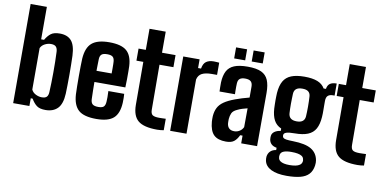

<svg xmlns="http://www.w3.org/2000/svg" viewBox="-87 -1067 3069 1526"><g transform="rotate(10 1447.0 -304.0)"><path d="M310.7 9.2Q263.6 9.2 239.6 -9.1Q215.5 -27.4 195.1 -62.2H180.2V0H49.2V-800H180.2V-538H203.4Q223.7 -572.7 247.9 -591Q272.2 -609.2 319.2 -609.2Q380.7 -609.2 412.4 -573.3Q444.2 -537.3 447.9 -453.1Q448.9 -423.7 449.6 -383.3Q450.4 -342.9 450.4 -299.4Q450.4 -255.8 449.6 -215.9Q448.9 -176 447.9 -146.9Q444 -63.3 408.6 -27.1Q373.1 9.2 310.7 9.2ZM264.3 -85Q292.6 -85 304.3 -97.4Q316.1 -109.7 317.4 -136.1Q319.2 -170.8 320.2 -211.6Q321.2 -252.4 321.4 -295.8Q321.6 -339.2 320.8 -381.9Q320.1 -424.5 318.2 -462.5Q316.9 -488.3 305 -501.7Q293.1 -515.1 264.3 -515.1Q238.6 -515.1 214.5 -502.5Q190.5 -489.9 180.2 -467.3V-132.8Q190.6 -109.8 215.2 -97.4Q239.7 -85 264.3 -85Z M720.9 9.2Q620.1 9.2 576.8 -29.5Q533.6 -68.3 528.3 -154.3Q527 -181.4 526.4 -220.8Q525.8 -260.1 525.8 -302.6Q525.8 -345.1 526.5 -382.7Q527.2 -420.2 528.3 -444Q534.3 -533.1 578.9 -571.1Q623.5 -609.2 719.1 -609.2Q815.7 -609.2 859.1 -571.7Q902.4 -534.2 906.5 -449.2Q907 -437.2 907.3 -408.3Q907.5 -379.5 907.3 -344.1Q907 -308.7 905.5 -277.8H656Q656 -245.2 656.8 -211.1Q657.5 -177 658.7 -140Q659.7 -111.6 673.7 -99.5Q687.7 -87.5 720.4 -87.5Q751.8 -87.5 764.1 -99.5Q776.5 -111.6 778 -140.8Q779 -155.9 779.1 -176.8Q779.2 -197.7 777.7 -225.9H905.5Q906.5 -216.7 907 -193.7Q907.5 -170.8 906.5 -154.3Q902.3 -66.9 859.3 -28.9Q816.3 9.2 720.9 9.2ZM656.7 -368.1H779Q779.1 -388.4 779.2 -408Q779.2 -427.6 778.9 -442.2Q778.6 -456.9 778 -462.9Q776.4 -489.9 763.1 -501.3Q749.8 -512.6 719.1 -512.6Q686.2 -512.6 673 -500.8Q659.7 -489 658.7 -462.9Q658.2 -438.6 657.5 -414.7Q656.7 -390.8 656.7 -368.1Z M1212.2 9.2Q1104.2 9.2 1058.2 -28.8Q1012.3 -66.8 1011.9 -156L1011 -502.6H955.4V-600H1013.9V-770H1144.7V-600H1253.9V-502.6H1141.5L1143.2 -140.9Q1143.2 -108.6 1158.2 -97.6Q1173.2 -86.7 1212.6 -86.7Q1226.6 -86.7 1238.6 -87.2Q1250.6 -87.8 1265.2 -88.2V4.2Q1253.2 6.2 1240.5 7.7Q1227.8 9.2 1212.2 9.2Z M1316.2 0V-600H1448.1V-529.8H1472Q1478.6 -571.1 1501.6 -587.3Q1524.6 -603.5 1562.6 -603.5Q1574.3 -603.5 1586.3 -602.5Q1598.3 -601.6 1606.1 -600.9V-502.5H1564.2Q1513.6 -502.5 1484.9 -487.8Q1456.3 -473.1 1448.1 -437.4V0Z M1767 7.5Q1701.1 7.5 1668.7 -24Q1636.2 -55.4 1630 -129.1Q1629.5 -138.9 1629.3 -151.8Q1629.2 -164.8 1629.7 -174.2Q1632.8 -213.6 1647.5 -242.3Q1662.1 -271 1693.9 -293.1Q1725.8 -315.2 1779.4 -335.2Q1807.5 -345.6 1833.8 -353.6Q1860.1 -361.5 1892 -369.9V-457.5Q1892 -486.3 1877.8 -499.5Q1863.6 -512.6 1831.4 -512.6Q1803.4 -512.6 1789 -501.5Q1774.5 -490.3 1773 -464Q1772.3 -455.3 1772.1 -436.5Q1771.8 -417.6 1772.2 -399.2Q1772.5 -380.8 1773 -375.8H1648.4Q1647.9 -386 1647.4 -407.4Q1646.9 -428.8 1647.4 -449.2Q1649.8 -504.6 1668 -540Q1686.3 -575.4 1726.7 -592.3Q1767.1 -609.2 1835.8 -609.2Q1906 -609.2 1945.5 -590.8Q1984.9 -572.3 2001.7 -532.5Q2018.4 -492.7 2018.4 -429.1L2017.7 0H1889.5V-62.2H1870.5Q1853.8 -26.9 1831.6 -9.7Q1809.4 7.5 1767 7.5ZM1817.4 -85Q1841.3 -85 1860.8 -97.3Q1880.3 -109.6 1890.3 -130.8L1891.3 -283Q1871.8 -278.3 1850.9 -271.9Q1830.1 -265.5 1810.7 -255.8Q1779.2 -241.6 1769.8 -220.4Q1760.5 -199.1 1758.6 -174.2Q1758.3 -161.4 1758.3 -155.2Q1758.4 -148.9 1758.9 -138.3Q1761.4 -112.8 1776.2 -98.9Q1791.1 -85 1817.4 -85ZM1858.8 -655V-744.1H1947.9V-655ZM1717.2 -655V-744.1H1806.1V-655Z M2288.7 191.8Q2210 191.8 2163.3 168.7Q2116.6 145.6 2107.4 101.9Q2106.2 95 2105.4 85.4Q2104.6 75.8 2105.7 68.6Q2109.2 42 2126.6 25Q2144.1 8.1 2172.6 4.5V-14.1Q2144.3 -19.4 2129.5 -33.8Q2114.7 -48.3 2111.3 -70.5Q2110.2 -79.3 2110.4 -85.7Q2110.7 -92.2 2111.2 -99.4Q2113.8 -120.7 2133 -134.4Q2152.3 -148 2182.2 -152V-170.9Q2142.1 -188.5 2122.9 -224.5Q2103.7 -260.5 2100.1 -317.7Q2099.5 -334 2099 -350.9Q2098.5 -367.8 2098.5 -384.2Q2098.5 -400.6 2099 -415.8Q2099.5 -431 2100.1 -443.8Q2104.6 -503.3 2125.3 -539.6Q2145.9 -575.8 2187.3 -592.5Q2228.6 -609.2 2293.9 -609.2Q2358.1 -609.2 2398.5 -593.5Q2438.9 -577.8 2459 -543.1H2477.7Q2481.7 -572.6 2500.4 -586.3Q2519.1 -600 2554.7 -600V-502.5H2540.1Q2515.5 -502.5 2501.1 -490.1Q2486.7 -477.7 2486.7 -446.3V-418.7Q2486.7 -411 2486.8 -399.3Q2486.8 -387.5 2487 -373.5Q2487.2 -359.5 2487 -345.1Q2486.7 -330.7 2485.7 -317.7Q2481.7 -258.2 2461.4 -221.7Q2441.1 -185.2 2400.3 -168.6Q2359.5 -151.9 2293.7 -151.9Q2248.2 -152 2227.3 -144.9Q2206.4 -137.8 2206.4 -121.6V-117.9Q2206.5 -107.1 2213.2 -100.8Q2219.9 -94.6 2238.2 -91.7Q2256.6 -88.9 2292.5 -88.3Q2392.1 -86.4 2440.3 -57.2Q2488.6 -27.9 2498.4 30.1Q2499.6 37.7 2500 49Q2500.4 60.2 2498.4 72.4Q2492.2 115.5 2467.9 142Q2443.6 168.6 2399.1 180.2Q2354.5 191.8 2288.7 191.8ZM2296.1 103.4Q2324.3 103.4 2345.2 99.2Q2366.1 95 2378.9 85.9Q2391.8 76.8 2395.3 63.5Q2397.8 55.6 2397.4 48.8Q2397 41.9 2394.5 34.8Q2391.2 22.1 2379 14.1Q2366.7 6.1 2346.3 2.1Q2325.8 -1.9 2296.1 -2Q2257.7 -2.3 2234.6 6.2Q2211.4 14.7 2206.4 35.3Q2204.7 43.5 2204.7 50.3Q2204.7 57.1 2206.4 63.7Q2209.8 77.7 2221.5 86.4Q2233.2 95.1 2252 99.2Q2270.7 103.4 2296.1 103.4ZM2293.9 -248.5Q2325.1 -248.5 2341.4 -261.8Q2357.8 -275 2359.5 -300.1Q2360.5 -315.5 2361.2 -336Q2361.9 -356.6 2361.9 -378.5Q2361.9 -400.5 2361.2 -422Q2360.4 -443.5 2359.4 -460.7Q2357.9 -486.3 2342 -499.5Q2326.2 -512.6 2294 -512.6Q2260.4 -512.6 2243.9 -499.2Q2227.3 -485.8 2226.1 -458.6Q2225.6 -440.8 2224.9 -420.4Q2224.2 -400 2224.1 -378.8Q2224.1 -357.7 2224.6 -338.1Q2225.1 -318.6 2226.1 -303.1Q2227.7 -276.3 2244.2 -262.4Q2260.7 -248.5 2293.9 -248.5Z M2828.2 9.2Q2720.2 9.2 2674.2 -28.8Q2628.3 -66.8 2627.9 -156L2627 -502.6H2571.4V-600H2629.9V-770H2760.7V-600H2869.9V-502.6H2757.5L2759.2 -140.9Q2759.2 -108.6 2774.2 -97.6Q2789.2 -86.7 2828.6 -86.7Q2842.6 -86.7 2854.6 -87.2Q2866.6 -87.8 2881.2 -88.2V4.2Q2869.2 6.2 2856.5 7.7Q2843.8 9.2 2828.2 9.2Z"/></g></svg>

Font: Big Shoulders Thin
Style: Regular
Weight: 100
Version: Version 2.002